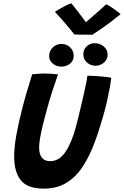

<svg xmlns="http://www.w3.org/2000/svg" viewBox="-20 -1121 748 1158"><path d="M243.5 16.5Q146 16.5 105.8 -33.5Q65.5 -83.5 65.5 -176Q65.5 -234 78.5 -306.2Q91.5 -378.5 113.5 -464Q126 -513.5 141.5 -566.2Q157 -619 174 -673Q192 -675 211.5 -676.2Q231 -677.5 247.5 -677.5Q270.5 -677.5 292 -676Q313.5 -674.5 330 -672.5Q314.5 -629 296.5 -574Q278.5 -519 263.5 -463Q250.5 -417 239.8 -373Q229 -329 222.5 -292.8Q216 -256.5 216 -233Q216 -149 282.5 -149Q337.5 -149 375.2 -205.5Q413 -262 438.5 -358.5Q444 -379 451.8 -410.5Q459.5 -442 468 -478.2Q476.5 -514.5 484.8 -550.5Q493 -586.5 499 -616.2Q505 -646 507 -664.5Q525 -664.5 547.5 -663Q570 -661.5 592 -659.8Q614 -658 630 -655.8Q646 -653.5 651 -652Q648 -624.5 642 -591.5Q636 -558.5 628.2 -523Q620.5 -487.5 611 -452.5Q584 -353 553 -267.8Q522 -182.5 480.8 -118.8Q439.5 -55 381.8 -19.2Q324 16.5 243.5 16.5ZM351 -719Q322 -719 299.2 -736.8Q276.5 -754.5 276.5 -783Q276.5 -814 298.5 -835Q320.5 -856 350 -856Q382.5 -856 403.5 -835Q424.5 -814 424.5 -783.5Q424.5 -755.5 402.5 -737.2Q380.5 -719 351 -719ZM556.5 -724.5Q526.5 -724.5 504.5 -744.2Q482.5 -764 482.5 -793Q482.5 -822 502.5 -841.2Q522.5 -860.5 551 -860.5Q582.5 -860.5 605.8 -841Q629 -821.5 629 -791.5Q629 -771 618.2 -756Q607.5 -741 591 -732.8Q574.5 -724.5 556.5 -724.5ZM620.5 -1095Q631.5 -1090.5 645 -1082Q658.5 -1073.5 671.8 -1063.8Q685 -1054 694.8 -1046.2Q704.5 -1038.5 707.5 -1035.5Q640.5 -981.5 597.5 -952Q554.5 -922.5 537 -911.5Q527 -911.5 506.5 -911.8Q486 -912 464.2 -912.2Q442.5 -912.5 428.5 -913Q401.5 -947.5 372.5 -981.2Q343.5 -1015 311 -1050Q322 -1056.5 339.2 -1066.8Q356.5 -1077 375.8 -1086.8Q395 -1096.5 410.5 -1101Q424.5 -1083.5 439.2 -1065Q454 -1046.5 466.5 -1029.5Q479 -1012.5 488.5 -1000Q498 -987.5 501 -983H493.5Q502.5 -991 524.8 -1010.2Q547 -1029.5 573.2 -1052.5Q599.5 -1075.5 620.5 -1095Z"/></svg>

Font: Grandstander Thin SemiBold
Style: Italic
Weight: 600
Italic angle: -15°
Version: Version 1.200